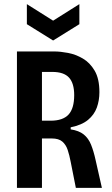

<svg xmlns="http://www.w3.org/2000/svg" viewBox="-20 -909 541 929"><path d="M62 0V-660H243Q272 -660 309 -653Q346 -646 380.5 -626Q415 -606 438 -567Q461 -528 461 -463Q461 -423 448.5 -388.5Q436 -354 406 -329Q376 -304 322 -293V-283Q362 -277 385 -258.5Q408 -240 420.5 -209Q433 -178 442 -137L473 0H347L322 -126Q316 -158 307.5 -183.5Q299 -209 281.5 -224Q264 -239 231 -239H183V0ZM183 -325H225Q284 -325 311.5 -354.5Q339 -384 339 -449Q339 -506 314 -533.5Q289 -561 233 -561H183ZM110 -889 237 -809 364 -889V-792L237 -713L110 -792Z"/></svg>

Font: Bricolage Grotesque 12pt Condensed SemiBold
Style: Regular
Weight: 600
Width: 3
Designer: Mathieu Triay
Foundry: Atelier Triay
Version: Version 1.001; ttfautohint (v1.8.4.7-5d5b);gftools[0.9.33.de